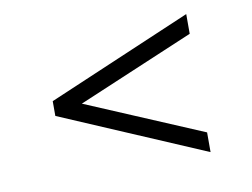

<svg xmlns="http://www.w3.org/2000/svg" viewBox="-53 -498 705 537"><g transform="rotate(-10 300.0 -230.0)"><path d="M505 -426V-370L174 -230L505 -90V-34L95 -209V-251Z"/></g></svg>

Font: Bona Nova
Style: Bold
Weight: 700
Designer: Mateusz Machalski
Foundry: Capitalics
Version: Version 4.001; ttfautohint (v1.8.3)